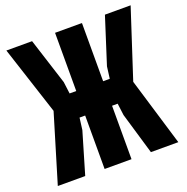

<svg xmlns="http://www.w3.org/2000/svg" viewBox="-140 -930 1030 1060"><g transform="rotate(-20 375.0 -400.0)"><path d="M568 0 496 -244 487 -314H444V-458H493L502 -528L589 -800H740L609 -398L729 0ZM21 0 141 -398 10 -800H161L248 -528L257 -458H306V-314H263L254 -244L182 0ZM296 0V-800H454V0Z"/></g></svg>

Font: Martian Mono SemiExpanded
Style: Bold
Weight: 700
Width: 6
Designer: Roman Shamin
Foundry: Evil Martians
Version: Version 1.000